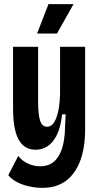

<svg xmlns="http://www.w3.org/2000/svg" viewBox="-20 -754 476 927"><path d="M185 153Q153 153 121 146Q89 139 63 125.5Q37 112 20 92L68 -1Q89 25 117.5 37Q146 49 174 49Q212 49 238 28.5Q264 8 278.5 -34Q293 -76 294 -140L297 -202H280Q273 -140 254.5 -102.5Q236 -65 209.5 -48Q183 -31 152 -31Q116 -31 91.5 -52.5Q67 -74 55 -118Q43 -162 43 -231V-528H164V-263Q164 -199 174 -170.5Q184 -142 207 -142Q222 -142 233 -153Q244 -164 252 -185Q260 -206 264.5 -234.5Q269 -263 270 -299V-528H391V-130Q391 -83 384 -41Q377 1 361.5 36.5Q346 72 321.5 98.5Q297 125 263 139Q229 153 185 153ZM255 -592H159L214 -734H335Z"/></svg>

Font: Bricolage Grotesque 36pt Condensed SemiBold
Style: Regular
Weight: 600
Width: 3
Designer: Mathieu Triay
Foundry: Atelier Triay
Version: Version 1.001;gftools[0.9.33.dev8+g029e19f]